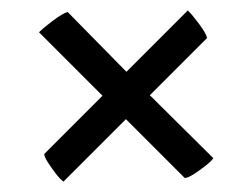

<svg xmlns="http://www.w3.org/2000/svg" viewBox="-20 -502 485 369"><path d="M223 -364 341 -482Q350 -473 363 -455.5Q376 -438 378 -429L268 -319L390 -198Q386 -192 374.5 -183Q363 -174 352 -167Q341 -160 335 -160L222 -273L102 -153Q96 -157 87.5 -168Q79 -179 72 -190Q65 -201 65 -206L177 -318L55 -440Q64 -449 82 -462.5Q100 -476 110 -479Z"/></svg>

Font: Alike
Style: Regular
Weight: 400
Designer: Sveta Sebyakina
Foundry: Cyreal (www.cyreal.org)
Version: Version 1.301; ttfautohint (v1.8.4.7-5d5b)